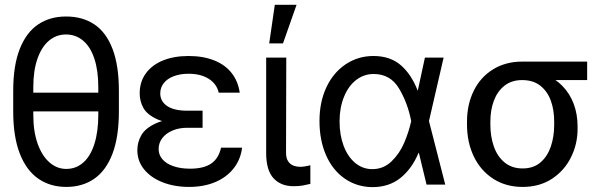

<svg xmlns="http://www.w3.org/2000/svg" viewBox="-20 -771 2521 802"><path d="M425.8 -305.7H88.9V-383.8H425.8ZM256.8 9.8Q189.5 9.8 139.6 -24.9Q89.8 -59.6 62.5 -129.9Q35.2 -200.2 35.2 -305.7V-391.6Q35.2 -497.1 62.5 -566.4Q89.8 -635.7 139.2 -668.9Q188.5 -702.1 255.9 -702.1Q325.2 -702.1 374.5 -668.9Q423.8 -635.7 450.2 -566.4Q476.6 -497.1 476.6 -391.6V-305.7Q476.6 -200.2 450.2 -129.9Q423.8 -59.6 374.5 -24.9Q325.2 9.8 256.8 9.8ZM255.9 -627Q215.8 -627 185.1 -601.6Q154.3 -576.2 136.7 -526.4Q119.1 -476.6 119.1 -407.2V-291Q119.1 -221.7 137.2 -170.9Q155.3 -120.1 186.5 -92.8Q217.8 -65.4 256.8 -65.4Q297.9 -65.4 328.1 -92.3Q358.4 -119.1 374.5 -170.4Q390.6 -221.7 390.6 -291V-407.2Q390.6 -476.6 374 -526.4Q357.4 -576.2 326.7 -601.6Q295.9 -627 255.9 -627Z M826.2 -276.4V-237.3H762.7Q727.5 -237.3 700.2 -225.6Q672.9 -213.9 657.7 -193.8Q642.6 -173.8 642.6 -148.4Q642.6 -124 658.7 -105.5Q674.8 -86.9 704.6 -76.7Q734.4 -66.4 773.4 -66.4Q831.1 -66.4 862.3 -87.9Q893.6 -109.4 903.3 -154.3H991.2Q985.4 -105.5 956.5 -68.4Q927.7 -31.2 879.9 -10.7Q832 9.8 769.5 9.8Q708 9.8 658.7 -9.8Q609.4 -29.3 581.5 -64Q553.7 -98.6 553.7 -143.6Q553.7 -177.7 570.8 -207Q587.9 -236.3 632.3 -256.3Q676.8 -276.4 753.9 -276.4ZM563.5 -380.9Q563.5 -429.7 589.4 -464.8Q615.2 -500 661.1 -518.6Q707 -537.1 767.6 -537.1Q828.1 -537.1 874 -519Q919.9 -501 947.3 -466.3Q974.6 -431.6 981.4 -383.8H893.6Q885.7 -419.9 852.5 -441.4Q819.3 -462.9 767.6 -462.9Q732.4 -462.9 705.6 -452.6Q678.7 -442.4 664.1 -423.8Q649.4 -405.3 649.4 -380.9Q649.4 -347.7 678.2 -328.1Q707 -308.6 762.7 -308.6H826.2V-253.9H753.9Q678.7 -253.9 636.7 -272.9Q594.7 -292 579.1 -319.8Q563.5 -347.7 563.5 -380.9Z M1175.8 -530.3 1174.8 -132.8Q1174.8 -110.4 1183.6 -97.2Q1192.4 -84 1206.1 -79.1Q1219.7 -74.2 1236.3 -74.2Q1248 -74.2 1269.5 -79.1Q1275.4 -81.1 1276.4 -81.1V-2.9Q1260.7 1 1244.6 3.9Q1228.5 6.8 1206.1 6.8Q1153.3 6.8 1122.6 -26.4Q1091.8 -59.6 1091.8 -131.8V-530.3ZM1127.9 -751H1218.8L1162.1 -589.8H1104.5Z M1314.5 -265.6Q1314.5 -344.7 1343.3 -406.2Q1372.1 -467.8 1423.8 -502.4Q1475.6 -537.1 1540 -537.1Q1609.4 -537.1 1653.8 -499Q1698.2 -460.9 1724.6 -392.6H1756.8L1771.5 -266.6L1839.8 0H1761.7L1697.3 -266.6Q1682.6 -341.8 1646.5 -401.9Q1610.4 -461.9 1541 -461.9Q1500 -461.9 1467.8 -437Q1435.5 -412.1 1417 -366.7Q1398.4 -321.3 1398.4 -263.7Q1398.4 -207 1415.5 -161.6Q1432.6 -116.2 1463.9 -90.3Q1495.1 -64.5 1535.2 -64.5Q1582 -64.5 1615.7 -97.2Q1649.4 -129.9 1668.5 -174.8Q1687.5 -219.7 1697.3 -263.7L1754.9 -530.3H1833L1771.5 -263.7L1756.8 -132.8H1728.5Q1700.2 -65.4 1652.3 -27.3Q1604.5 10.7 1535.2 10.7Q1469.7 9.8 1419.4 -25.4Q1369.1 -60.5 1341.8 -123Q1314.5 -185.5 1314.5 -265.6Z M2161.1 -513.7Q2171.9 -512.7 2181.6 -507.3Q2191.4 -502 2204.1 -491.2Q2210.9 -486.3 2219.2 -481Q2227.5 -475.6 2237.3 -470.2Q2247.1 -464.8 2256.8 -460Q2298.8 -443.4 2329.6 -411.6Q2360.4 -379.9 2376.5 -336.9Q2392.6 -293.9 2392.6 -242.2V-232.4Q2392.6 -168.9 2364.7 -113.3Q2336.9 -57.6 2285.2 -23.9Q2233.4 9.8 2163.1 9.8Q2092.8 9.8 2040 -24.4Q1987.3 -58.6 1959 -117.7Q1930.7 -176.8 1930.7 -251V-262.7Q1930.7 -334 1958.5 -391.1Q1986.3 -448.2 2039.1 -481Q2091.8 -513.7 2161.1 -513.7ZM2163.1 -67.4Q2208 -67.4 2237.3 -92.3Q2266.6 -117.2 2280.8 -158.7Q2294.9 -200.2 2294.9 -251V-262.7Q2294.9 -311.5 2280.8 -350.6Q2266.6 -389.6 2236.8 -413.1Q2207 -436.5 2161.1 -436.5Q2117.2 -436.5 2087.4 -413.1Q2057.6 -389.6 2043 -350.6Q2028.3 -311.5 2028.3 -262.7V-251Q2028.3 -200.2 2043 -158.7Q2057.6 -117.2 2087.9 -92.3Q2118.2 -67.4 2163.1 -67.4ZM2432.6 -436.5H2161.1V-513.7H2432.6Z"/></svg>

Font: WEMIX Pretendard Variable
Style: Regular
Weight: 400
Designer: Base glyphs from Inter by Rasmus Andersson; Hangeul glyphs from Noto Sans CJK(Source Han Sans) by Jang Soo-young and Kan
Foundry: Kil Hyung-jin
Version: Version 1.000;Glyphs 3.2 (3208)